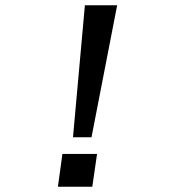

<svg xmlns="http://www.w3.org/2000/svg" viewBox="-20 -706 640 726"><path d="M256 -187 301 -686H423L326 -187ZM199 0 216 -124H347L329 0Z"/></svg>

Font: Chivo Mono
Style: Italic
Weight: 400
Italic angle: -8.05°
Monospace: yes
Version: Version 1.008